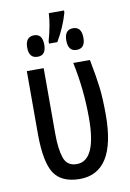

<svg xmlns="http://www.w3.org/2000/svg" viewBox="-89 -844 613 908"><g transform="rotate(-10 217.5 -390.0)"><path d="M219 9Q393 9 393 -269Q393 -348 386.5 -401.5Q380 -455 364 -537H284Q312 -405 312 -268Q312 -63 218 -63Q171 -63 156.5 -106Q142 -149 142 -222V-537H61V-230Q62 -99 97 -45.5Q132 8 219 9ZM284 -789H211Q208 -732 187 -658V-647H227Q266 -714 284 -779ZM311 -699Q270 -699 270 -647Q270 -595 311 -595Q352 -595 352 -646Q352 -699 311 -699ZM124 -698Q82 -698 82 -646Q82 -595 124 -595Q164 -595 164 -646Q164 -698 124 -698Z"/></g></svg>

Font: Noto Sans Display Condensed
Style: Regular
Weight: 400
Width: 3
Designer: Monotype Design Team
Foundry: Monotype Imaging Inc.
Version: Version 1.900